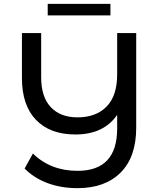

<svg xmlns="http://www.w3.org/2000/svg" viewBox="-20 -872 827 998"><path d="M688 -700V-208Q688 -56 607 25Q526 106 383 106Q297 106 226.5 79.5Q156 53 108 4L151 -74Q243 16 383 16Q589 16 589 -204V-275Q519 -173 372 -173Q240 -173 167 -249Q94 -325 94 -466V-700H194V-470Q194 -368 244 -315Q294 -262 383 -262Q479 -262 534 -318Q589 -374 589 -485V-700ZM228 -852H554V-792H228Z"/></svg>

Font: Montserrat Alternates Medium
Style: Regular
Weight: 500
Designer: Julieta Ulanovsky
Foundry: Julieta Ulanovsky
Version: Version 7.200